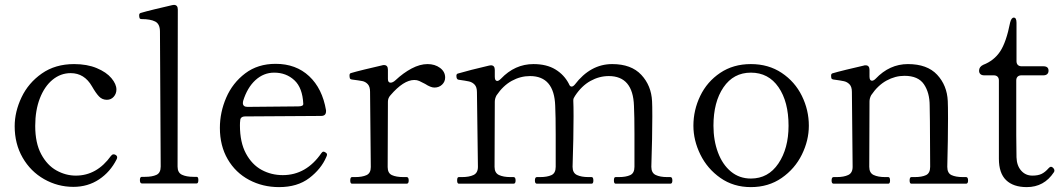

<svg xmlns="http://www.w3.org/2000/svg" viewBox="-20 -751 4339 785"><path d="M40 -235Q40 -294 68 -353Q96 -412 151 -450.5Q206 -489 283 -489Q336 -489 375.5 -472.5Q415 -456 435.5 -431.5Q456 -407 456 -385Q456 -368 445 -355.5Q434 -343 417 -343Q398 -343 385 -356.5Q372 -370 356 -398Q325 -452 269 -452Q228 -452 195 -425Q162 -398 143 -349Q124 -300 124 -236Q124 -166 148.5 -120.5Q173 -75 211 -54Q249 -33 290 -33Q376 -33 434 -114Q439 -120 444 -120Q449 -120 452 -118Q459 -114 459 -108Q459 -104 457 -100Q431 -48 385 -17.5Q339 13 280 13Q216 13 160.5 -18.5Q105 -50 72.5 -106.5Q40 -163 40 -235Z M560 -1Q552 -1 552 -15Q552 -28 560 -28H573Q602 -28 619.5 -36Q637 -44 637 -70L634 -622Q634 -653 614.5 -663Q595 -673 559 -673Q552 -673 550.5 -677.5Q549 -682 549 -689Q549 -696 555 -698Q575 -704 612 -713Q649 -722 684 -730Q687 -731 691 -731Q707 -731 707 -712L706 -70Q706 -45 724 -36.5Q742 -28 771 -28H784Q791 -28 791 -15Q791 -1 784 -1Z M1317 -119Q1317 -115 1314 -109Q1293 -60 1244.5 -23Q1196 14 1121 14Q1054 14 998.5 -15.5Q943 -45 911 -100Q879 -155 879 -228Q879 -292 905 -352Q931 -412 982.5 -451Q1034 -490 1107 -490Q1190 -490 1244 -439.5Q1298 -389 1313 -300V-296Q1313 -277 1293 -277L983 -275Q962 -275 962 -257Q961 -251 961 -238Q961 -169 985.5 -123.5Q1010 -78 1049.5 -56.5Q1089 -35 1136 -35Q1232 -35 1294 -125Q1298 -131 1303 -131Q1306 -131 1312 -127Q1317 -124 1317 -119ZM974 -338Q973 -335 973 -330Q973 -314 992 -314L1199 -316Q1220 -316 1220 -326Q1217 -392 1183.5 -423Q1150 -454 1101 -454Q1058 -454 1024.5 -423.5Q991 -393 974 -338Z M1800 -434Q1800 -417 1787.5 -405Q1775 -393 1756 -393Q1741 -393 1718 -408Q1703 -416 1694 -420Q1685 -424 1674 -424Q1630 -424 1576 -361Q1566 -350 1566 -335L1565 -68Q1565 -43 1582.5 -35Q1600 -27 1630 -27H1643Q1651 -27 1651 -13Q1651 0 1643 0H1419Q1412 0 1412 -13Q1412 -27 1419 -27H1432Q1461 -27 1478.5 -35Q1496 -43 1496 -68L1493 -376Q1493 -397 1483.5 -407Q1474 -417 1461.5 -419.5Q1449 -422 1418 -426Q1412 -427 1410.5 -431Q1409 -435 1409 -443Q1409 -450 1414 -452Q1434 -458 1471 -467Q1508 -476 1543 -484Q1545 -485 1550 -485Q1566 -485 1566 -466V-428Q1566 -413 1577 -413Q1586 -413 1597 -423Q1629 -453 1663 -471Q1697 -489 1728 -489Q1758 -489 1779 -473.5Q1800 -458 1800 -434Z M2721 -27Q2729 -27 2729 -13Q2729 0 2721 0H2497Q2490 0 2490 -13Q2490 -20 2491.5 -23.5Q2493 -27 2497 -27H2510Q2539 -27 2556.5 -35Q2574 -43 2574 -69V-205Q2574 -276 2572 -318Q2568 -440 2469 -440Q2430 -440 2394 -420Q2358 -400 2331 -359Q2324 -349 2324 -342V-337Q2325 -321 2325 -275Q2325 -192 2321 -69Q2321 -44 2339 -35.5Q2357 -27 2386 -27H2399Q2406 -27 2406 -13Q2406 0 2399 0H2175Q2167 0 2167 -13Q2167 -27 2175 -27H2188Q2217 -27 2234.5 -35Q2252 -43 2252 -69V-200Q2252 -276 2250 -318Q2246 -440 2147 -440Q2108 -440 2072.5 -420.5Q2037 -401 2010 -361Q2003 -348 2003 -335L2002 -69Q2002 -44 2020 -35.5Q2038 -27 2067 -27H2080Q2088 -27 2088 -13Q2088 0 2080 0H1856Q1849 0 1849 -13Q1849 -20 1850.5 -23.5Q1852 -27 1856 -27H1869Q1898 -27 1916 -35.5Q1934 -44 1934 -69L1930 -374Q1930 -395 1920.5 -405Q1911 -415 1897.5 -418Q1884 -421 1855 -425Q1846 -426 1846 -441Q1846 -448 1851 -450Q1871 -456 1908 -465.5Q1945 -475 1980 -483Q1983 -484 1987 -484Q2003 -484 2003 -465V-437Q2003 -420 2013 -420Q2019 -420 2028 -429Q2085 -489 2161 -489Q2215 -489 2251 -467Q2287 -445 2306 -408Q2310 -397 2317 -397Q2323 -397 2330 -405Q2394 -489 2483 -489Q2561 -489 2602 -445Q2643 -401 2646 -337Q2647 -321 2647 -275Q2647 -192 2643 -69Q2643 -44 2661 -35.5Q2679 -27 2708 -27Z M2815 -237Q2815 -301 2843 -359Q2871 -417 2924.5 -453Q2978 -489 3050 -489Q3122 -489 3176 -453Q3230 -417 3258.5 -359Q3287 -301 3287 -237Q3287 -177 3258.5 -119Q3230 -61 3176 -23.5Q3122 14 3050 14Q2979 14 2925.5 -23.5Q2872 -61 2843.5 -119Q2815 -177 2815 -237ZM3204 -237Q3204 -335 3163 -394.5Q3122 -454 3050 -454Q2979 -454 2938 -394Q2897 -334 2897 -237Q2897 -177 2915.5 -127.5Q2934 -78 2968.5 -49.5Q3003 -21 3050 -21Q3121 -21 3162.5 -82.5Q3204 -144 3204 -237Z M3930 -27Q3938 -27 3938 -13Q3938 0 3930 0H3706Q3699 0 3699 -13Q3699 -27 3706 -27H3720Q3749 -27 3766 -35Q3783 -43 3783 -69L3782 -255L3781 -319Q3781 -372 3757.5 -406.5Q3734 -441 3678 -441Q3640 -441 3604.5 -421.5Q3569 -402 3542 -362Q3535 -349 3535 -336L3534 -69Q3534 -44 3552 -35.5Q3570 -27 3599 -27H3612Q3619 -27 3619 -13Q3619 0 3612 0H3388Q3380 0 3380 -13Q3380 -27 3388 -27H3401Q3430 -27 3448 -35.5Q3466 -44 3466 -69L3463 -375Q3463 -396 3453.5 -406Q3444 -416 3430.5 -419Q3417 -422 3387 -426Q3381 -427 3379.5 -430.5Q3378 -434 3378 -442Q3378 -449 3383 -451Q3403 -457 3440 -466Q3477 -475 3512 -483Q3514 -484 3519 -484Q3535 -484 3535 -465V-438Q3535 -421 3545 -421Q3552 -421 3560 -429Q3617 -489 3692 -489Q3771 -489 3811.5 -445.5Q3852 -402 3855 -338Q3856 -320 3856 -266Q3856 -184 3853 -69Q3853 -43 3870.5 -35Q3888 -27 3917 -27Z M4064 -102V-422Q4064 -432 4058.5 -437.5Q4053 -443 4043 -443H4004Q3994 -443 3988.5 -448Q3983 -453 3983 -462Q3983 -478 4000 -486Q4044 -503 4069 -540.5Q4094 -578 4110 -659Q4115 -679 4125 -679Q4136 -679 4136 -658V-501Q4136 -491 4141.5 -485.5Q4147 -480 4157 -480H4246Q4267 -480 4267 -462Q4267 -453 4261.5 -448Q4256 -443 4246 -443H4156Q4146 -443 4140.5 -437.5Q4135 -432 4135 -422V-198L4136 -108Q4137 -74 4155 -53.5Q4173 -33 4201 -33Q4224 -33 4238.5 -40Q4253 -47 4267 -63Q4272 -69 4277 -69Q4282 -69 4286.5 -64Q4291 -59 4291 -54Q4291 -50 4289 -47Q4249 14 4178 14Q4123 14 4093.5 -14.5Q4064 -43 4064 -102Z"/></svg>

Font: Shippori Mincho B1
Style: Regular
Weight: 400
Designer: FONTDASU
Foundry: FONTDASU / Google Inc. / but / Adobe
Version: Version 3.110; ttfautohint (v1.8.3)